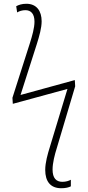

<svg xmlns="http://www.w3.org/2000/svg" viewBox="-20 -775 469 1019"><path d="M305 224C328 224 344 220 356 214V179C345 185 330 190 311 190C278 190 259 170 259 125C259 90 270 47 282 9L379 -317L377 -350L89 -271L175 -540C189 -584 201 -627 201 -662C201 -717 174 -755 120 -755C96 -755 79 -749 66 -742L71 -709C82 -716 98 -721 115 -721C144 -721 163 -702 163 -660C163 -627 151 -585 139 -547L46 -256L48 -224L338 -303L245 4C233 42 220 88 220 127C220 188 248 224 305 224Z"/></svg>

Font: Noto Sans SemiCondensed ExtraLight
Style: Regular
Weight: 200
Width: 4
Designer: Monotype Design Team
Foundry: Monotype Imaging Inc.
Version: Version 2.013